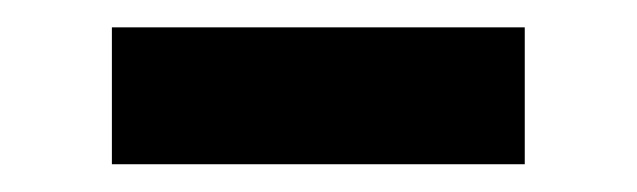

<svg xmlns="http://www.w3.org/2000/svg" viewBox="-20 -343 461 139"><path d="M61 -224.1V-323.2H359.9V-224.1Z"/></svg>

Font: Rawline SemiBold
Style: Regular
Weight: 600
Designer: Matt McInerney, Pablo Impallari, Rodrigo Fuenzalida
Foundry: Matt McInerney, Pablo Impallari, Rodrigo Fuenzalida
Version: Version 4.020;PS 004.020;hotconv 1.0.88;makeotf.lib2.5.64775